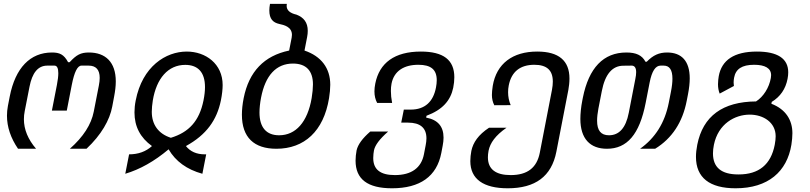

<svg xmlns="http://www.w3.org/2000/svg" viewBox="-20 -781 4254 1008"><path d="M74.7 0H169.4C127 -49.3 105.5 -101.1 105.5 -155.3C105.5 -169.4 106.9 -183.6 109.9 -198.2L134.8 -325.2C148.9 -397.9 178.7 -436.5 228.5 -436.5H266.1C279.3 -436.5 286.1 -423.3 286.1 -397C286.1 -381.3 283.7 -360.8 278.8 -335.4L252.4 -200.2H330.6L356.9 -335.4C370.1 -402.8 386.7 -436.5 407.7 -436.5H445.3C483.9 -436.5 503.4 -415 503.4 -372.1C503.4 -360.4 502 -347.2 499 -332L472.2 -194.8C459 -127.4 417.5 -62.5 346.7 0H434.1C511.2 -72.3 556.2 -150.4 569.3 -221.7L579.1 -273.9C584.5 -302.2 587.9 -328.1 587.9 -353.5C587.9 -455.1 533.7 -505.4 446.8 -505.4C403.8 -505.4 381.3 -493.2 345.7 -454.6H337.4C315.4 -495.6 292.5 -505.4 252.9 -505.4C138.2 -505.4 60.5 -424.3 31.2 -274.9L21.5 -225.1C18.1 -207.5 16.6 -189.9 16.6 -173.8C16.6 -114.3 36.1 -56.6 74.7 0Z M637.7 131.3C714.4 108.4 790.5 65.9 865.2 2.9C901.9 65.9 960.9 108.9 1042.5 131.3L1062.5 29.3H1055.2C1011.7 29.3 979 14.6 956.1 -14.2C1064.9 -73.7 1118.7 -151.9 1139.6 -253.4C1146 -284.7 1148.9 -314 1148.9 -334.5C1148.9 -445.8 1060.1 -510.3 960.4 -510.3C850.6 -510.3 727.1 -432.6 692.4 -253.4C688 -231.4 686 -210 686 -190.9C686 -116.2 716.8 -58.1 777.8 -14.2C746.1 14.6 706.1 29.3 657.7 29.3ZM877 -57.6C811.5 -78.6 776.9 -127 776.9 -193.8C776.9 -210 778.8 -233.4 782.2 -253.4C801.3 -369.1 862.3 -440.4 952.6 -440.4C1018.6 -440.4 1056.2 -402.3 1056.2 -323.7C1056.2 -303.7 1053.7 -280.3 1048.3 -253.4C1026.4 -145.5 971.7 -86.4 877 -57.6Z M1431.2 0C1577.1 0 1679.2 -91.8 1707.5 -265.6C1711.4 -289.1 1713.9 -315.9 1713.9 -335.9C1713.9 -423.3 1666.5 -485.8 1578.6 -515.6L1592.3 -585.9C1594.7 -597.7 1595.7 -609.4 1595.7 -619.1C1595.7 -663.1 1574.7 -689.5 1536.6 -704.1C1502 -711.9 1484.9 -727.5 1484.9 -750C1484.9 -753.9 1485.4 -757.3 1485.8 -760.7H1397.5C1395 -747.6 1394 -735.8 1394 -726.1C1394 -681.2 1413.6 -662.6 1445.8 -655.3C1470.7 -649.9 1512.7 -640.6 1512.7 -597.7C1512.7 -593.3 1512.2 -588.4 1511.2 -583L1498 -515.6C1366.7 -488.3 1287.1 -405.3 1259.3 -266.1C1252.9 -233.9 1250 -204.6 1250 -178.7C1250 -59.6 1313.5 0 1431.2 0ZM1445.3 -70.8C1378.9 -70.8 1342.3 -111.3 1342.3 -190.4C1342.3 -212.9 1345.2 -240.7 1350.6 -268.6C1373 -384.8 1429.7 -447.3 1518.1 -447.3C1587.9 -447.3 1623 -408.7 1623 -337.9C1623 -319.3 1620.6 -291.5 1616.2 -266.1C1594.7 -140.1 1532.7 -70.8 1445.3 -70.8Z M2038.1 207.5C2185.1 207.5 2273.4 145 2296.9 22L2304.2 -16.6C2307.1 -31.7 2308.6 -45.4 2308.6 -58.6C2308.6 -117.2 2278.3 -152.3 2217.3 -163.6L2219.2 -173.3C2302.7 -204.6 2345.2 -252.4 2359.4 -320.3C2363.3 -338.9 2365.2 -358.9 2365.2 -375.5C2365.2 -466.3 2308.1 -510.3 2189.5 -510.3C2051.3 -510.3 1971.7 -450.7 1950.2 -342.3C1947.3 -327.6 1945.8 -314 1945.8 -301.3C1945.8 -278.3 1950.7 -257.8 1960 -240.7H2038.6C2034.2 -263.2 2032.2 -283.7 2032.2 -303.2C2032.2 -316.9 2033.2 -330.1 2035.6 -342.3C2048.8 -408.2 2100.6 -440.9 2176.3 -440.9C2242.2 -440.9 2272.9 -416 2272.9 -359.9C2272.9 -347.7 2271.5 -335.9 2269 -322.3C2254.9 -246.6 2210.4 -205.6 2136.2 -205.6H2100.1L2086.4 -137.2H2122.1C2186.5 -137.2 2218.8 -109.4 2218.8 -54.7C2218.8 -43 2217.3 -31.7 2214.8 -18.6L2205.6 29.3C2191.9 100.1 2140.1 138.2 2053.2 138.2C1976.1 138.2 1939.5 108.4 1939.5 48.8C1939.5 35.2 1941.4 17.6 1943.4 8.3C1949.2 -19 1972.2 -50.3 2017.6 -90.3H1923.8C1882.8 -54.7 1858.9 -22 1852.1 8.3C1848.6 27.3 1846.7 45.4 1846.7 62.5C1846.7 159.7 1909.7 207.5 2038.1 207.5Z M2645.5 207.5C2790 207.5 2875.5 145.5 2900.9 15.6L2963.9 -309.1C2967.3 -327.1 2969.7 -349.1 2969.7 -368.7C2969.7 -462.4 2913.6 -510.3 2800.8 -510.3H2799.8C2671.9 -510.3 2586.4 -447.3 2566.9 -330.1C2564 -312.5 2562.5 -293.5 2562.5 -282.2C2562.5 -262.7 2566.9 -243.7 2575.2 -228.5L2661.1 -229C2651.9 -251 2647.5 -272.9 2647.5 -296.9C2647.5 -308.1 2648.4 -320.3 2650.9 -332.5C2665 -404.8 2711.4 -440.9 2785.2 -440.9C2850.6 -440.9 2882.3 -412.6 2882.3 -352.5C2882.3 -339.4 2880.9 -325.7 2877.9 -309.6L2814 20.5C2798.8 99.1 2749.5 138.2 2661.1 138.2C2582.5 138.2 2541.5 107.4 2541.5 44.9C2541.5 35.2 2542.5 23.4 2544.9 10.7C2553.2 -30.8 2581.1 -69.8 2639.2 -110.4H2547.4C2491.2 -73.2 2463.9 -33.2 2454.6 11.2C2451.2 27.8 2449.2 48.8 2449.2 64.9C2449.2 159.2 2518.1 207.5 2645.5 207.5Z M3166.5 0C3272 0 3337.4 -75.2 3369.6 -240.2L3390.6 -347.7C3402.3 -407.7 3421.4 -436.5 3448.2 -436.5H3464.4C3495.1 -436.5 3510.3 -414.1 3510.3 -367.7C3510.3 -349.1 3507.8 -326.2 3502.4 -299.3L3491.2 -242.2C3470.2 -135.3 3419.4 -56.2 3340.3 0H3419.4C3507.8 -54.2 3563.5 -138.7 3585.4 -252.4L3591.8 -285.2C3598.1 -316.9 3601.1 -345.7 3601.1 -369.6C3601.1 -460.4 3558.6 -505.4 3482.4 -505.4C3440.4 -505.4 3409.2 -491.7 3375.5 -457H3368.7C3350.6 -491.2 3319.3 -505.4 3268.6 -505.4C3147.9 -505.4 3071.3 -424.8 3040 -268.1L3037.1 -253.4C3030.3 -219.2 3026.9 -183.6 3026.9 -156.7C3026.9 -52.7 3078.1 0 3166.5 0ZM3177.2 -70.8C3134.8 -70.8 3114.7 -95.7 3114.7 -147.5C3114.7 -165.5 3117.2 -188 3121.6 -210.9L3139.6 -303.2C3156.7 -391.6 3194.8 -436 3252.9 -436H3253.4L3295.9 -436.5C3312 -436.5 3319.8 -424.8 3319.8 -401.9C3319.8 -392.1 3318.4 -379.9 3315.4 -365.7L3281.2 -189.5C3265.6 -107.9 3229.5 -70.8 3177.2 -70.8Z M3841.8 207.5C4013.2 207.5 4111.8 119.6 4134.8 -21C4138.2 -41.5 4140.1 -65.4 4140.1 -81.5C4140.1 -149.9 4106 -207 4029.8 -236.3L4031.7 -246.1C4076.7 -273.4 4104.5 -314 4114.7 -367.2C4117.2 -379.4 4118.2 -391.6 4118.2 -401.4C4118.2 -474.1 4061.5 -510.3 3953.6 -510.3C3834 -510.3 3768.6 -465.3 3753.4 -380.9C3751.5 -370.1 3749.5 -353.5 3749.5 -338.9C3749.5 -320.8 3752.4 -304.2 3758.3 -289.6L3833 -329.6C3832 -335.4 3831.5 -341.3 3831.5 -347.2C3831.5 -356 3832.5 -364.7 3834 -373C3842.3 -418.5 3875 -440.9 3939 -440.9C3996.6 -440.9 4028.3 -422.9 4028.3 -386.2C4028.3 -381.8 4027.8 -377 4026.9 -371.6C4018.1 -320.8 3987.8 -272.9 3949.2 -248.5C3774.4 -247.1 3670.4 -171.9 3640.6 -21C3636.2 2 3633.8 22.5 3633.8 42.5C3633.8 151.9 3705.6 207.5 3841.8 207.5ZM3856 134.8C3767.1 134.8 3723.1 98.1 3723.1 24.4C3723.1 10.7 3724.6 -4.4 3728 -21C3750.5 -130.9 3837.9 -179.2 3916 -179.2C3987.8 -179.2 4052.2 -138.2 4052.2 -65.9C4052.2 -55.2 4050.8 -38.1 4047.4 -21C4027.3 83 3963.9 134.8 3857.9 134.8Z"/></svg>

Font: Hack
Style: Oblique
Weight: 400
Italic angle: -12°
Monospace: yes
Designer: Christopher Simpkins
Foundry: Christopher Simpkins
Version: Version 2.010